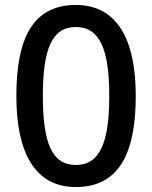

<svg xmlns="http://www.w3.org/2000/svg" viewBox="-20 -745 615 775"><path d="M528 -358C528 -590 450 -725 286 -725C112 -725 46 -589 46 -358C46 -127 122 10 286 10C461 10 528 -127 528 -358ZM153 -358C153 -543 188 -636 286 -636C384 -636 421 -543 421 -358C421 -171 384 -79 286 -79C188 -79 153 -172 153 -358Z"/></svg>

Font: Noto Sans Lao UI Med
Style: Regular
Weight: 500
Designer: Monotype Design Team
Foundry: Monotype Imaging Inc.
Version: Version 2.000